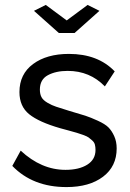

<svg xmlns="http://www.w3.org/2000/svg" viewBox="-20 -750 528 780"><path d="M166 -730 251 -667 336 -730 384 -706 283 -616H219L118 -706ZM250 10Q113 10 30 -76L64 -138Q148 -60 246 -60Q301 -60 334.5 -81Q368 -102 368 -141Q368 -153 365.5 -162.5Q363 -172 354.5 -179.5Q346 -187 340 -191.5Q334 -196 317.5 -202Q301 -208 292 -210.5Q283 -213 260 -219.5Q237 -226 225 -229Q138 -254 98.5 -286Q59 -318 59 -376Q59 -449 114.5 -490Q170 -531 260 -531Q378 -531 446 -460L406 -399Q345 -462 255 -462Q207 -462 174.5 -444.5Q142 -427 142 -386Q142 -368 148.5 -355.5Q155 -343 173 -332.5Q191 -322 208 -316.5Q225 -311 260 -300Q305 -287 326.5 -280Q348 -273 377.5 -259.5Q407 -246 420.5 -232.5Q434 -219 444 -197Q454 -175 454 -147Q454 -74 398.5 -32Q343 10 250 10Z"/></svg>

Font: Raleway-v4020 Medium
Style: Regular
Weight: 500
Designer: Matt McInerney, Pablo Impallari, Rodrigo Fuenzalida
Foundry: Matt McInerney, Pablo Impallari, Rodrigo Fuenzalida
Version: Version 4.020;PS 004.020;hotconv 1.0.88;makeotf.lib2.5.64775